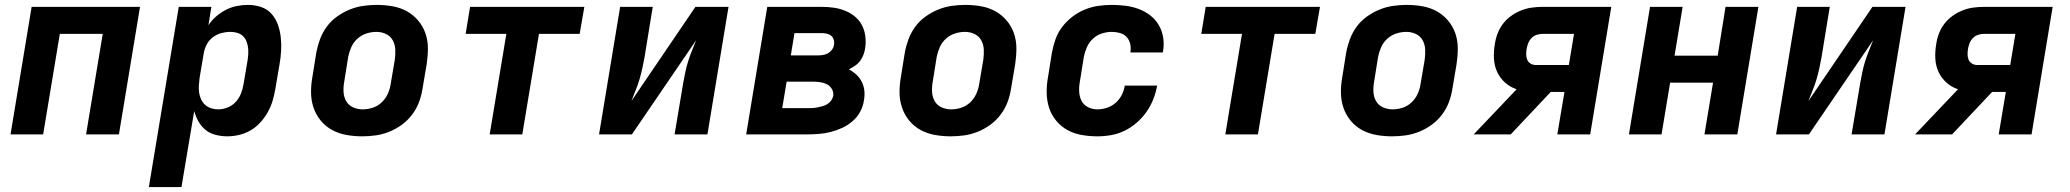

<svg xmlns="http://www.w3.org/2000/svg" viewBox="-20 -548 8440 783"><path d="M23 0 109 -520H551L465 0H331L399 -410H224L156 0Z M587 215 709 -520H842L830 -445Q843 -465 861.5 -481Q880 -497 901.5 -508Q923 -519 946 -523.5Q969 -528 991 -528Q1019 -528 1044.5 -519.5Q1070 -511 1087 -492Q1104 -473 1113 -448Q1122 -423 1125 -396Q1128 -369 1126.5 -341.5Q1125 -314 1120 -286L1103 -186Q1099 -162 1092 -138Q1085 -114 1072.5 -91.5Q1060 -69 1042.5 -49.5Q1025 -30 1003 -17Q981 -4 956 2Q931 8 907 8Q883 8 859.5 2Q836 -4 818.5 -18Q801 -32 789.5 -52.5Q778 -73 772 -95L720 215ZM870 -102Q889 -102 908 -109.5Q927 -117 941 -132Q955 -147 962.5 -166Q970 -185 973 -204L990 -304Q992 -318 992.5 -331.5Q993 -345 991 -358Q989 -371 983.5 -383Q978 -395 968.5 -403Q959 -411 946 -414.5Q933 -418 919 -418Q901 -418 882.5 -413Q864 -408 848 -396Q832 -384 823 -366.5Q814 -349 811 -331L794 -231Q792 -216 791 -200.5Q790 -185 792 -170.5Q794 -156 800 -143Q806 -130 816.5 -120.5Q827 -111 841 -106.5Q855 -102 870 -102Z M1457 8Q1425 8 1393.5 2.5Q1362 -3 1335 -17.5Q1308 -32 1288.5 -55.5Q1269 -79 1259 -108Q1249 -137 1248.5 -169Q1248 -201 1254 -234L1270 -334Q1275 -361 1285 -388Q1295 -415 1312.5 -439Q1330 -463 1354.5 -480.5Q1379 -498 1406 -509Q1433 -520 1461 -524Q1489 -528 1516 -528Q1549 -528 1580.5 -522.5Q1612 -517 1638.5 -502.5Q1665 -488 1685 -464.5Q1705 -441 1715 -412Q1725 -383 1725 -351Q1725 -319 1720 -286L1703 -186Q1699 -159 1689 -132Q1679 -105 1661 -81Q1643 -57 1619 -39.5Q1595 -22 1568 -11Q1541 0 1513 4Q1485 8 1457 8ZM1459 -102Q1479 -102 1499.5 -108.5Q1520 -115 1536 -130Q1552 -145 1561 -164.5Q1570 -184 1573 -204L1590 -304Q1593 -325 1592 -346Q1591 -367 1581.5 -384Q1572 -401 1554 -409.5Q1536 -418 1515 -418Q1495 -418 1474.5 -411.5Q1454 -405 1437.5 -390Q1421 -375 1412.5 -355.5Q1404 -336 1400 -316L1384 -216Q1380 -195 1381 -174Q1382 -153 1391.5 -136Q1401 -119 1419.5 -110.5Q1438 -102 1459 -102Z M1977 0 2045 -410H1879L1897 -520H2363L2344 -410H2178L2110 0Z M2423 0 2509 -520H2642L2608 -312Q2604 -290 2599 -267.5Q2594 -245 2587.5 -223Q2581 -201 2572 -179.5Q2563 -158 2555 -136L2816 -520H2951L2865 0H2731L2766 -208Q2770 -230 2774.5 -252.5Q2779 -275 2786 -297Q2793 -319 2801.5 -340.5Q2810 -362 2819 -384L2557 0Z M3023 0 3109 -520H3332Q3357 -520 3381 -516.5Q3405 -513 3427 -504Q3449 -495 3467 -480Q3485 -465 3495.5 -444.5Q3506 -424 3509 -399.5Q3512 -375 3508 -350Q3506 -337 3501 -324Q3496 -311 3487.5 -299.5Q3479 -288 3467 -280Q3455 -272 3442 -265Q3459 -256 3472.5 -243.5Q3486 -231 3494.5 -214Q3503 -197 3505 -177.5Q3507 -158 3503 -138Q3500 -115 3488 -92.5Q3476 -70 3456.5 -53.5Q3437 -37 3414.5 -26.5Q3392 -16 3368.5 -10Q3345 -4 3321 -2Q3297 0 3274 0ZM3205 -322H3314Q3324 -322 3335 -323.5Q3346 -325 3356 -330.5Q3366 -336 3373 -345.5Q3380 -355 3381 -365Q3383 -376 3380 -386Q3377 -396 3370 -402Q3363 -408 3352.5 -410.5Q3342 -413 3332 -413H3220ZM3170 -107H3274Q3284 -107 3294 -107.5Q3304 -108 3314 -110Q3324 -112 3334.5 -115Q3345 -118 3354 -123.5Q3363 -129 3369.5 -138Q3376 -147 3378 -157Q3380 -172 3372.5 -185Q3365 -198 3352 -204.5Q3339 -211 3324.5 -213Q3310 -215 3294 -215H3188Z M3857 8Q3825 8 3793.5 2.5Q3762 -3 3735 -17.5Q3708 -32 3688.5 -55.5Q3669 -79 3659 -108Q3649 -137 3648.5 -169Q3648 -201 3654 -234L3670 -334Q3675 -361 3685 -388Q3695 -415 3712.5 -439Q3730 -463 3754.5 -480.5Q3779 -498 3806 -509Q3833 -520 3861 -524Q3889 -528 3916 -528Q3949 -528 3980.5 -522.5Q4012 -517 4038.5 -502.5Q4065 -488 4085 -464.5Q4105 -441 4115 -412Q4125 -383 4125 -351Q4125 -319 4120 -286L4103 -186Q4099 -159 4089 -132Q4079 -105 4061 -81Q4043 -57 4019 -39.5Q3995 -22 3968 -11Q3941 0 3913 4Q3885 8 3857 8ZM3859 -102Q3879 -102 3899.5 -108.5Q3920 -115 3936 -130Q3952 -145 3961 -164.5Q3970 -184 3973 -204L3990 -304Q3993 -325 3992 -346Q3991 -367 3981.5 -384Q3972 -401 3954 -409.5Q3936 -418 3915 -418Q3895 -418 3874.5 -411.5Q3854 -405 3837.5 -390Q3821 -375 3812.5 -355.5Q3804 -336 3800 -316L3784 -216Q3780 -195 3781 -174Q3782 -153 3791.5 -136Q3801 -119 3819.5 -110.5Q3838 -102 3859 -102Z M4455 8Q4423 8 4391.5 2.5Q4360 -3 4333.5 -17.5Q4307 -32 4287.5 -55.5Q4268 -79 4258.5 -108Q4249 -137 4248.5 -169.5Q4248 -202 4254 -234L4270 -334Q4275 -361 4284.5 -388Q4294 -415 4312 -438.5Q4330 -462 4353.5 -480Q4377 -498 4404 -509Q4431 -520 4458.5 -524Q4486 -528 4514 -528Q4542 -528 4570 -524.5Q4598 -521 4623.5 -511.5Q4649 -502 4670.5 -485.5Q4692 -469 4705.5 -446Q4719 -423 4723.5 -395.5Q4728 -368 4723 -339Q4723 -338 4722.5 -336.5Q4722 -335 4722 -334H4590Q4590 -335 4590 -335.5Q4590 -336 4590 -336Q4593 -353 4589 -369.5Q4585 -386 4574 -397.5Q4563 -409 4547 -413.5Q4531 -418 4514 -418Q4494 -418 4473.5 -411.5Q4453 -405 4437 -390Q4421 -375 4412.5 -355.5Q4404 -336 4400 -316L4384 -216Q4380 -195 4381 -174.5Q4382 -154 4390.5 -137Q4399 -120 4417 -111Q4435 -102 4455 -102Q4475 -102 4494.5 -108.5Q4514 -115 4529.5 -128.5Q4545 -142 4554.5 -160.5Q4564 -179 4567 -199H4699Q4694 -171 4683.5 -144Q4673 -117 4656 -92.5Q4639 -68 4616 -48Q4593 -28 4566.5 -15Q4540 -2 4511.5 3Q4483 8 4455 8Z M4977 0 5045 -410H4879L4897 -520H5363L5344 -410H5178L5110 0Z M5657 8Q5625 8 5593.5 2.5Q5562 -3 5535 -17.5Q5508 -32 5488.5 -55.5Q5469 -79 5459 -108Q5449 -137 5448.5 -169Q5448 -201 5454 -234L5470 -334Q5475 -361 5485 -388Q5495 -415 5512.5 -439Q5530 -463 5554.5 -480.5Q5579 -498 5606 -509Q5633 -520 5661 -524Q5689 -528 5716 -528Q5749 -528 5780.5 -522.5Q5812 -517 5838.5 -502.5Q5865 -488 5885 -464.5Q5905 -441 5915 -412Q5925 -383 5925 -351Q5925 -319 5920 -286L5903 -186Q5899 -159 5889 -132Q5879 -105 5861 -81Q5843 -57 5819 -39.5Q5795 -22 5768 -11Q5741 0 5713 4Q5685 8 5657 8ZM5659 -102Q5679 -102 5699.5 -108.5Q5720 -115 5736 -130Q5752 -145 5761 -164.5Q5770 -184 5773 -204L5790 -304Q5793 -325 5792 -346Q5791 -367 5781.5 -384Q5772 -401 5754 -409.5Q5736 -418 5715 -418Q5695 -418 5674.5 -411.5Q5654 -405 5637.5 -390Q5621 -375 5612.5 -355.5Q5604 -336 5600 -316L5584 -216Q5580 -195 5581 -174Q5582 -153 5591.5 -136Q5601 -119 5619.5 -110.5Q5638 -102 5659 -102Z M5990 0 6165 -184Q6138 -193 6117.5 -211.5Q6097 -230 6085.5 -255Q6074 -280 6072.5 -309Q6071 -338 6076 -367Q6079 -389 6087 -410.5Q6095 -432 6109 -450.5Q6123 -469 6142.5 -483Q6162 -497 6183.5 -505.5Q6205 -514 6227 -517Q6249 -520 6271 -520H6551L6465 0H6331L6360 -173H6304L6141 0ZM6378 -283 6399 -410H6271Q6259 -410 6247 -406Q6235 -402 6226 -393Q6217 -384 6212.5 -372.5Q6208 -361 6206 -350Q6204 -338 6204 -326.5Q6204 -315 6208 -305Q6212 -295 6221.5 -289Q6231 -283 6242 -283Z M6623 0 6709 -520H6842L6809 -321H6985L7017 -520H7151L7065 0H6931L6966 -211H6791L6756 0Z M7223 0 7309 -520H7442L7408 -312Q7404 -290 7399 -267.5Q7394 -245 7387.5 -223Q7381 -201 7372 -179.5Q7363 -158 7355 -136L7616 -520H7751L7665 0H7531L7566 -208Q7570 -230 7574.5 -252.5Q7579 -275 7586 -297Q7593 -319 7601.5 -340.5Q7610 -362 7619 -384L7357 0Z M7790 0 7965 -184Q7938 -193 7917.5 -211.5Q7897 -230 7885.5 -255Q7874 -280 7872.5 -309Q7871 -338 7876 -367Q7879 -389 7887 -410.5Q7895 -432 7909 -450.5Q7923 -469 7942.5 -483Q7962 -497 7983.5 -505.5Q8005 -514 8027 -517Q8049 -520 8071 -520H8351L8265 0H8131L8160 -173H8104L7941 0ZM8178 -283 8199 -410H8071Q8059 -410 8047 -406Q8035 -402 8026 -393Q8017 -384 8012.5 -372.5Q8008 -361 8006 -350Q8004 -338 8004 -326.5Q8004 -315 8008 -305Q8012 -295 8021.5 -289Q8031 -283 8042 -283Z"/></svg>

Font: Iosevka SS04 XBd Ex Obl
Style: Regular
Weight: 800
Width: 7
Italic angle: -9°
Monospace: yes
Designer: Belleve Invis
Foundry: Belleve Invis
Version: Version 19.0.0; ttfautohint (v1.8.4)